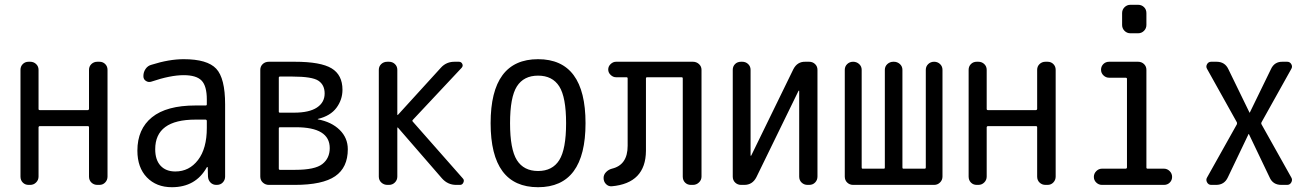

<svg xmlns="http://www.w3.org/2000/svg" viewBox="-20 -780 5540 810"><path d="M100.6 0Q85.9 0 76.2 -9.8Q66.4 -19.5 66.4 -35.2V-485.4Q66.4 -500 76.2 -509.8Q85.9 -519.5 100.6 -519.5H107.4Q122.1 -519.5 132.3 -509.8Q142.6 -500 142.6 -485.4V-320.3Q142.6 -315.4 148.4 -315.4H349.6Q354.5 -315.4 355.5 -320.3V-485.4Q355.5 -500 365.7 -509.8Q376 -519.5 390.6 -519.5H399.4Q414.1 -519.5 423.8 -509.8Q433.6 -500 433.6 -485.4V-35.2Q433.6 -20.5 423.8 -10.3Q414.1 0 399.4 0H390.6Q376 0 365.7 -9.8Q355.5 -19.5 355.5 -35.2V-243.2Q355.5 -248 349.6 -248H148.4Q143.6 -248 142.6 -243.2V-35.2Q142.6 -20.5 132.3 -10.3Q122.1 0 107.4 0Z M804.7 -275.4Q634.8 -275.4 634.8 -150.4Q634.8 -105.5 657.2 -81.1Q679.7 -56.6 719.7 -56.6Q778.3 -56.6 815.4 -105Q852.5 -153.3 852.5 -240.2V-269.5Q852.5 -274.4 847.7 -275.4ZM705.1 9.8Q639.6 9.8 599.6 -31.7Q559.6 -73.2 559.6 -144.5Q559.6 -235.4 621.1 -285.2Q682.6 -335 804.7 -335H847.7Q852.5 -335 852.5 -339.8V-360.4Q852.5 -417 830.6 -439.9Q808.6 -462.9 754.9 -462.9Q699.2 -462.9 618.2 -435.5Q606.4 -431.6 595.7 -438.5Q585 -445.3 585 -458V-460Q585 -475.6 594.2 -489.3Q603.5 -502.9 619.1 -506.8Q693.4 -530.3 754.9 -530.3Q854.5 -530.3 892.1 -490.2Q929.7 -450.2 929.7 -339.8V-35.2Q929.7 -20.5 919.9 -10.3Q910.2 0 894.5 0H892.6Q877.9 0 868.2 -9.8Q858.4 -19.5 857.4 -35.2L856.4 -74.2Q856.4 -75.2 855.5 -75.2Q853.5 -75.2 852.5 -74.2Q805.7 9.8 705.1 9.8Z M1156.2 -238.3V-68.4Q1156.2 -63.5 1161.1 -63.5H1225.6Q1308.6 -63.5 1339.8 -87.9Q1371.1 -112.3 1371.1 -155.3Q1371.1 -243.2 1228.5 -243.2H1161.1Q1156.2 -243.2 1156.2 -238.3ZM1156.2 -452.1V-308.6Q1156.2 -304.7 1161.1 -304.7H1220.7Q1284.2 -304.7 1316.9 -326.2Q1349.6 -347.7 1349.6 -385.7Q1349.6 -421.9 1323.2 -439.5Q1296.9 -457 1213.9 -457H1161.1Q1156.2 -457 1156.2 -452.1ZM1114.3 0Q1099.6 0 1088.9 -9.8Q1078.1 -19.5 1078.1 -35.2V-485.4Q1078.1 -500 1088.4 -509.8Q1098.6 -519.5 1114.3 -519.5H1223.6Q1333 -519.5 1378.9 -491.7Q1424.8 -463.9 1424.8 -401.4Q1424.8 -359.4 1399.4 -325.2Q1374 -291 1321.3 -278.3L1320.3 -277.3L1321.3 -276.4Q1378.9 -265.6 1413.1 -231.9Q1447.3 -198.2 1447.3 -150.4Q1447.3 -73.2 1394 -36.6Q1340.8 0 1223.6 0H1156.2Z M1614.3 0Q1599.6 0 1588.9 -9.8Q1578.1 -19.5 1578.1 -35.2V-485.4Q1578.1 -500 1588.4 -509.8Q1598.6 -519.5 1614.3 -519.5H1621.1Q1635.7 -519.5 1646 -509.8Q1656.2 -500 1656.2 -485.4V-295.9Q1656.2 -294.9 1657.2 -294.9L1659.2 -295.9L1839.8 -494.1Q1863.3 -520.5 1900.4 -519.5H1916Q1925.8 -519.5 1930.2 -510.7Q1934.6 -502 1927.7 -494.1L1721.7 -274.4Q1717.8 -270.5 1721.7 -266.6L1932.6 -27.3Q1939.5 -20.5 1935.1 -10.3Q1930.7 0 1920.9 0H1904.3Q1869.1 0 1844.7 -27.3L1659.2 -241.2Q1658.2 -242.2 1657.2 -242.2Q1656.2 -242.2 1656.2 -241.2V-35.2Q1656.2 -20.5 1646 -10.3Q1635.7 0 1621.1 0Z M2339.4 -415.5Q2310.5 -460.9 2250 -460.9Q2189.5 -460.9 2160.6 -415.5Q2131.8 -370.1 2131.8 -260.3Q2131.8 -150.4 2160.6 -104.5Q2189.5 -58.6 2250 -58.6Q2310.5 -58.6 2339.4 -104.5Q2368.2 -150.4 2368.2 -260.3Q2368.2 -370.1 2339.4 -415.5ZM2450.2 -260.3Q2450.2 9.8 2250 9.8Q2049.8 9.8 2049.8 -260.3Q2049.8 -530.3 2250 -530.3Q2450.2 -530.3 2450.2 -260.3Z M2560.5 5.9Q2546.9 6.8 2536.6 -3.4Q2526.4 -13.7 2526.4 -29.3Q2526.4 -43 2536.6 -53.7Q2546.9 -64.5 2561.5 -68.4Q2627.9 -84 2627.9 -165V-449.2Q2627.9 -454.1 2623 -454.1H2579.1Q2566.4 -454.1 2556.2 -463.9Q2545.9 -473.6 2545.9 -486.8Q2545.9 -500 2556.2 -509.8Q2566.4 -519.5 2579.1 -519.5H2903.3Q2918 -519.5 2928.7 -509.8Q2939.5 -500 2939.5 -485.4V-35.2Q2939.5 -20.5 2928.7 -10.3Q2918 0 2903.3 0H2894.5Q2879.9 0 2870.1 -9.8Q2860.4 -19.5 2860.4 -35.2V-449.2Q2860.4 -454.1 2855.5 -454.1H2710Q2705.1 -454.1 2705.1 -449.2V-143.6Q2704.1 -6.8 2560.5 5.9Z M3106.4 0Q3091.8 0 3081.5 -9.8Q3071.3 -19.5 3071.3 -35.2V-485.4Q3071.3 -500 3081.1 -509.8Q3090.8 -519.5 3106.4 -519.5H3111.3Q3126 -519.5 3136.2 -509.8Q3146.5 -500 3146.5 -485.4V-124Q3146.5 -123 3147.5 -123Q3149.4 -123 3149.4 -124L3327.1 -488.3Q3343.8 -520.5 3377.9 -519.5H3393.6Q3408.2 -519.5 3418.5 -509.8Q3428.7 -500 3428.7 -485.4V-35.2Q3428.7 -20.5 3418.9 -10.3Q3409.2 0 3393.6 0H3386.7Q3372.1 0 3361.8 -9.8Q3351.6 -19.5 3351.6 -35.2V-396.5Q3351.6 -397.5 3350.6 -397.5Q3348.6 -397.5 3348.6 -396.5L3170.9 -32.2Q3154.3 0 3120.1 0Z M3579.1 0Q3564.5 0 3554.2 -9.8Q3543.9 -19.5 3543.9 -35.2V-485.4Q3543.9 -500 3554.2 -509.8Q3564.5 -519.5 3579.1 -519.5Q3593.8 -519.5 3604.5 -509.8Q3615.2 -500 3615.2 -485.4V-73.2Q3615.2 -68.4 3619.1 -68.4H3709Q3712.9 -68.4 3712.9 -73.2V-485.4Q3712.9 -500 3723.6 -509.8Q3734.4 -519.5 3749 -519.5H3751Q3765.6 -519.5 3776.4 -509.8Q3787.1 -500 3787.1 -485.4V-73.2Q3787.1 -68.4 3791 -68.4H3880.9Q3885.7 -68.4 3885.7 -73.2V-485.4Q3885.7 -500 3896 -509.8Q3906.2 -519.5 3920.9 -519.5Q3935.5 -519.5 3945.8 -509.8Q3956.1 -500 3956.1 -485.4V-35.2Q3956.1 -20.5 3945.8 -10.3Q3935.5 0 3920.9 0Z M4100.6 0Q4085.9 0 4076.2 -9.8Q4066.4 -19.5 4066.4 -35.2V-485.4Q4066.4 -500 4076.2 -509.8Q4085.9 -519.5 4100.6 -519.5H4107.4Q4122.1 -519.5 4132.3 -509.8Q4142.6 -500 4142.6 -485.4V-320.3Q4142.6 -315.4 4148.4 -315.4H4349.6Q4354.5 -315.4 4355.5 -320.3V-485.4Q4355.5 -500 4365.7 -509.8Q4376 -519.5 4390.6 -519.5H4399.4Q4414.1 -519.5 4423.8 -509.8Q4433.6 -500 4433.6 -485.4V-35.2Q4433.6 -20.5 4423.8 -10.3Q4414.1 0 4399.4 0H4390.6Q4376 0 4365.7 -9.8Q4355.5 -19.5 4355.5 -35.2V-243.2Q4355.5 -248 4349.6 -248H4148.4Q4143.6 -248 4142.6 -243.2V-35.2Q4142.6 -20.5 4132.3 -10.3Q4122.1 0 4107.4 0Z M4749 -759.8H4781.2Q4795.9 -759.8 4806.2 -750Q4816.4 -740.2 4816.4 -724.6V-674.8Q4816.4 -660.2 4806.2 -649.9Q4795.9 -639.6 4781.2 -639.6H4749Q4734.4 -639.6 4724.1 -649.9Q4713.9 -660.2 4713.9 -674.8V-724.6Q4713.9 -739.3 4724.1 -749.5Q4734.4 -759.8 4749 -759.8ZM4628.9 0Q4615.2 0 4605 -9.8Q4594.7 -19.5 4594.7 -33.7Q4594.7 -47.9 4605 -58.1Q4615.2 -68.4 4628.9 -68.4H4728.5Q4733.4 -68.4 4734.4 -73.2V-447.3Q4734.4 -452.1 4728.5 -452.1H4659.2Q4645.5 -452.1 4635.3 -461.9Q4625 -471.7 4625 -485.8Q4625 -500 4634.8 -509.8Q4644.5 -519.5 4659.2 -519.5H4781.2Q4795.9 -519.5 4806.2 -509.8Q4816.4 -500 4816.4 -485.4V-73.2Q4816.4 -68.4 4821.3 -68.4H4890.6Q4904.3 -68.4 4914.6 -58.1Q4924.8 -47.9 4924.8 -33.7Q4924.8 -19.5 4915 -9.8Q4905.3 0 4890.6 0Z M5072.3 -31.2 5198.2 -255.9Q5199.2 -259.8 5198.2 -263.7L5072.3 -489.3Q5066.4 -499 5072.3 -509.3Q5078.1 -519.5 5089.8 -519.5H5112.3Q5147.5 -519.5 5162.1 -488.3L5251 -305.7Q5251 -304.7 5252 -304.7Q5252.9 -304.7 5252.9 -305.7L5341.8 -488.3Q5356.4 -520.5 5391.6 -519.5H5410.2Q5421.9 -519.5 5427.7 -509.3Q5433.6 -499 5427.7 -489.3L5301.8 -263.7Q5299.8 -259.8 5301.8 -255.9L5427.7 -31.2Q5433.6 -21.5 5427.7 -10.7Q5421.9 0 5410.2 0H5385.7Q5349.6 0 5335.9 -32.2L5249 -213.9Q5249 -214.8 5248 -214.8Q5247.1 -214.8 5247.1 -213.9L5160.2 -32.2Q5145.5 0 5110.4 0H5089.8Q5078.1 0 5072.3 -10.7Q5066.4 -21.5 5072.3 -31.2Z"/></svg>

Font: Rounded-L Mgen+ 2m regular
Style: Regular
Weight: 400
Designer: [Source Han Sans]
Ryoko NISHIZUKA  (kana & ideographs); Paul D. Hunt (Latin, Greek & Cyrillic); Wenlong ZHANG  (bopomofo
Version: Version 1.059.20150602